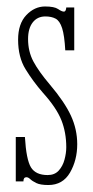

<svg xmlns="http://www.w3.org/2000/svg" viewBox="-20 -546 280 578"><path d="M125.5 11Q101.5 11 89.2 5Q77 -1 71 -6.8Q65 -12.5 59.5 -12.5Q50.5 -12.5 50.5 0H27.5V-133.5H55Q59 -65.5 73.2 -42.2Q87.5 -19 123.5 -19Q144.5 -19 156.8 -32.5Q169 -46 174.2 -65.5Q179.5 -85 179.5 -103Q179.5 -147 164.8 -184.2Q150 -221.5 109 -267Q79 -301.5 56.8 -337.8Q34.5 -374 34.5 -426.5Q34.5 -474.5 59.2 -500.5Q84 -526.5 115.5 -526.5Q143.5 -526.5 154.8 -518.8Q166 -511 172.5 -511Q178.5 -511 179.5 -523.5H203.5V-394.5H176.5Q174 -439.5 167 -461.2Q160 -483 147.5 -489.8Q135 -496.5 116.5 -496.5Q92.5 -496.5 78.5 -478.5Q64.5 -460.5 64.5 -428.5Q64.5 -391 80.5 -361Q96.5 -331 130 -291.5Q174.5 -239 193.5 -197.8Q212.5 -156.5 212.5 -112Q212.5 -64 190.8 -26.5Q169 11 125.5 11Z"/></svg>

Font: Imbue 10pt Thin
Style: Regular
Weight: 100
Designer: Tyler Finck
Foundry: Etcetera Type Company
Version: Version 1.102; ttfautohint (v1.8.3)